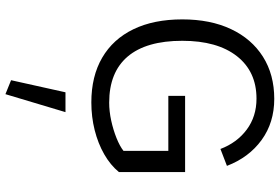

<svg xmlns="http://www.w3.org/2000/svg" viewBox="-184 -536 1050 721"><g transform="rotate(90 340.5 -176.0)"><path d="M327.1 102.6 281.7 306.9 334.1 328.1 401.6 102.6ZM340.4 -346.6V-283.6H547.1V-115.3Q529.6 -101.4 499.1 -89.1Q468.5 -76.8 433.4 -69.1Q398.3 -61.5 366.1 -61.5Q251.8 -61.5 192.7 -131.1Q133.7 -200.8 133.7 -336Q133.7 -467.4 191.4 -541.1Q249.2 -614.7 350.9 -614.7Q417.8 -614.7 467.1 -578.1Q516.4 -541.4 539.9 -479.3L603.4 -503.7Q571.9 -586.1 506.3 -633.8Q440.8 -681.4 351.8 -681.4Q260.6 -681.4 193.4 -638.9Q126.2 -596.3 89.8 -518.9Q53.3 -441.5 53.3 -336Q53.3 -229 90.3 -152.5Q127.3 -76 197.2 -35.2Q267 5.5 365.1 5.5Q419.4 5.5 469.1 -7Q518.8 -19.5 559.5 -42.7Q600.2 -65.9 626.7 -98.1V-346.6Z"/></g></svg>

Font: Estedad-FD VF
Style: Regular
Weight: 100
Designer: Amin Abedi
Version: Version 7.3